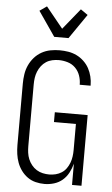

<svg xmlns="http://www.w3.org/2000/svg" viewBox="-64 -1023 628 1072"><g transform="rotate(5 250.0 -486.5)"><path d="M227 8Q202 8 177.5 2Q153 -4 132.5 -18.5Q112 -33 97 -53.5Q82 -74 73.5 -97Q65 -120 61.5 -145Q58 -170 58 -195V-540Q58 -566 62 -592.5Q66 -619 77 -643Q88 -667 105.5 -687Q123 -707 146 -720Q169 -733 195 -738Q221 -743 247 -743Q272 -743 296 -739Q320 -735 342 -724.5Q364 -714 382.5 -696.5Q401 -679 412.5 -658Q424 -637 430 -612.5Q436 -588 436 -564V-561H375V-563Q375 -588 366.5 -612.5Q358 -637 340 -655Q322 -673 297 -680.5Q272 -688 247 -688Q229 -688 210.5 -684Q192 -680 176.5 -670Q161 -660 149.5 -645Q138 -630 131 -612.5Q124 -595 121.5 -577Q119 -559 119 -540V-195Q119 -176 121.5 -157.5Q124 -139 131 -122Q138 -105 150 -90Q162 -75 178 -65Q194 -55 212.5 -51Q231 -47 249 -47Q267 -47 285 -51.5Q303 -56 318.5 -66Q334 -76 344.5 -91Q355 -106 361.5 -123Q368 -140 370.5 -158.5Q373 -177 373 -195V-341H250V-396H434V0H381V-119Q374 -92 361 -67.5Q348 -43 327.5 -25.5Q307 -8 280.5 0Q254 8 227 8ZM210 -815 115 -953 155 -981 250 -864 345 -981 385 -953 290 -815Z"/></g></svg>

Font: Iosevka Custom Light
Style: Regular
Weight: 300
Monospace: yes
Designer: Belleve Invis
Foundry: Belleve Invis
Version: Version 27.3.5